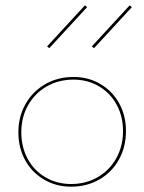

<svg xmlns="http://www.w3.org/2000/svg" viewBox="-20 -698 542 721"><path d="M49 -201Q49 -260 76 -307.5Q103 -355 150 -382Q197 -409 256 -409Q312 -409 357 -382.5Q402 -356 427.5 -310Q453 -264 453 -206Q453 -146 426.5 -98.5Q400 -51 353 -24Q306 3 247 3Q191 3 145.5 -23.5Q100 -50 74.5 -96.5Q49 -143 49 -201ZM442 -206Q442 -261 418 -305Q394 -349 351.5 -374Q309 -399 256 -399Q200 -399 155.5 -373.5Q111 -348 85.5 -303Q60 -258 60 -201Q60 -146 84 -101.5Q108 -57 151 -32Q194 -7 247 -7Q303 -7 347.5 -33Q392 -59 417 -104.5Q442 -150 442 -206ZM157 -524 299 -678 307 -671 165 -517ZM325 -524 467 -678 475 -671 333 -517Z"/></svg>

Font: Ysabeau Hairline
Style: Regular
Weight: 100
Designer: Christian Thalmann (Catharsis Fonts)
Version: Version 0.003